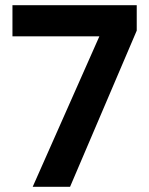

<svg xmlns="http://www.w3.org/2000/svg" viewBox="-20 -720 576 740"><path d="M106 0 363 -580H28V-700H507V-602L250 0Z"/></svg>

Font: DM Sans 18pt ExtraBold
Style: Regular
Weight: 800
Designer: Colophon Foundry, Jonny Pinhorn
Foundry: Colophon Foundry
Version: Version 4.004;gftools[0.9.30]